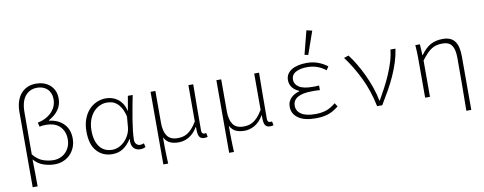

<svg xmlns="http://www.w3.org/2000/svg" viewBox="-75 -1162 4350 1724"><g transform="rotate(-10 2100.0 -299.5)"><path d="M105 180V-507Q105 -555 117 -596Q129 -637 153 -667Q177 -697 213 -714Q249 -731 297 -731Q331 -731 363 -720.5Q395 -710 419.5 -689Q444 -668 458.5 -637Q473 -606 473 -564Q473 -507 442.5 -463Q412 -419 353 -387V-383Q439 -372 487 -321Q535 -270 535 -189Q535 -143 519 -106Q503 -69 476 -42.5Q449 -16 413 -2Q377 12 337 12Q286 12 235.5 -5Q185 -22 147 -66Q149 -3 149 56.5Q149 116 150 180ZM332 -27Q365 -27 393.5 -38.5Q422 -50 443.5 -71.5Q465 -93 477.5 -123Q490 -153 490 -191Q490 -260 447 -305.5Q404 -351 316 -351Q288 -351 260 -345L251 -383Q298 -393 331.5 -412.5Q365 -432 386 -456.5Q407 -481 417 -508.5Q427 -536 427 -562Q427 -595 417 -619.5Q407 -644 389.5 -660.5Q372 -677 348.5 -685Q325 -693 299 -693Q231 -693 190 -643.5Q149 -594 149 -493Q149 -396 148.5 -302.5Q148 -209 148 -112Q189 -61 237.5 -44Q286 -27 332 -27Z M863 12Q776 12 721.5 -48.5Q667 -109 667 -228Q667 -291 685 -340Q703 -389 734 -423Q765 -457 805.5 -474.5Q846 -492 890 -492Q916 -492 943 -484.5Q970 -477 994 -460Q1018 -443 1036.5 -415.5Q1055 -388 1064 -348H1066L1089 -480H1133Q1123 -429 1112.5 -374Q1102 -319 1093.5 -265.5Q1085 -212 1079.5 -164Q1074 -116 1074 -80Q1074 -56 1088 -41.5Q1102 -27 1122 -27Q1131 -27 1140.5 -29.5Q1150 -32 1157 -35L1165 1Q1157 5 1145 8.5Q1133 12 1116 12Q1097 12 1081.5 5.5Q1066 -1 1055 -14.5Q1044 -28 1039.5 -48.5Q1035 -69 1039 -96H1037Q1001 -41 959 -14.5Q917 12 863 12ZM869 -27Q900 -27 929.5 -41Q959 -55 983 -79.5Q1007 -104 1022.5 -136Q1038 -168 1041 -204L1049 -298Q1037 -349 1018.5 -379.5Q1000 -410 978.5 -426.5Q957 -443 934 -448Q911 -453 892 -453Q857 -453 825 -438Q793 -423 768 -394.5Q743 -366 728 -324Q713 -282 713 -228Q713 -135 753.5 -81Q794 -27 869 -27Z M1296 182V-480H1340V-187Q1340 -112 1369 -70Q1398 -28 1464 -28Q1485 -28 1506.5 -32Q1528 -36 1550 -48.5Q1572 -61 1594.5 -85Q1617 -109 1641 -149V-480H1685Q1684 -374 1683 -267.5Q1682 -161 1682 -58Q1682 -42 1689 -34.5Q1696 -27 1706 -27Q1709 -27 1712.5 -27Q1716 -27 1724 -29L1731 7Q1724 9 1717 10.5Q1710 12 1700 12Q1668 12 1654.5 -10.5Q1641 -33 1643 -99H1641Q1606 -41 1561 -15Q1516 11 1467 11Q1425 11 1391.5 -2.5Q1358 -16 1335 -58Q1335 -15 1335 16Q1335 47 1336 73Q1337 99 1337.5 124.5Q1338 150 1340 182Z M1896 182V-480H1940V-187Q1940 -112 1969 -70Q1998 -28 2064 -28Q2085 -28 2106.5 -32Q2128 -36 2150 -48.5Q2172 -61 2194.5 -85Q2217 -109 2241 -149V-480H2285Q2284 -374 2283 -267.5Q2282 -161 2282 -58Q2282 -42 2289 -34.5Q2296 -27 2306 -27Q2309 -27 2312.5 -27Q2316 -27 2324 -29L2331 7Q2324 9 2317 10.5Q2310 12 2300 12Q2268 12 2254.5 -10.5Q2241 -33 2243 -99H2241Q2206 -41 2161 -15Q2116 11 2067 11Q2025 11 1991.5 -2.5Q1958 -16 1935 -58Q1935 -15 1935 16Q1935 47 1936 73Q1937 99 1937.5 124.5Q1938 150 1940 182Z M2714 12Q2612 12 2557.5 -27Q2503 -66 2503 -130Q2503 -157 2512 -177Q2521 -197 2536.5 -212Q2552 -227 2571.5 -237Q2591 -247 2612 -253V-257Q2572 -273 2550.5 -302Q2529 -331 2529 -368Q2529 -399 2543 -422Q2557 -445 2582.5 -460.5Q2608 -476 2643 -484Q2678 -492 2720 -492Q2775 -492 2821 -475.5Q2867 -459 2908 -428L2887 -396Q2848 -426 2807.5 -440Q2767 -454 2719 -454Q2655 -454 2614.5 -432Q2574 -410 2574 -364Q2574 -324 2613 -297.5Q2652 -271 2739 -271Q2753 -271 2765 -271Q2777 -271 2796 -273V-231Q2775 -233 2758.5 -233Q2742 -233 2725 -233Q2637 -233 2593 -207Q2549 -181 2549 -132Q2549 -83 2592 -54.5Q2635 -26 2720 -26Q2773 -26 2816 -39.5Q2859 -53 2906 -92L2927 -59Q2901 -39 2877 -25Q2853 -11 2827.5 -3Q2802 5 2774.5 8.5Q2747 12 2714 12ZM2748 -560 2715 -567 2770 -781 2821 -769Z M3277 0Q3247 -146 3189 -264.5Q3131 -383 3060 -478L3103 -492Q3135 -450 3166 -398Q3197 -346 3224 -288.5Q3251 -231 3272.5 -169.5Q3294 -108 3306 -46H3310Q3338 -95 3367 -149.5Q3396 -204 3420 -260Q3444 -316 3461 -371.5Q3478 -427 3483 -480H3529Q3520 -418 3501 -358.5Q3482 -299 3455.5 -240Q3429 -181 3395.5 -121.5Q3362 -62 3324 0Z M4059 180Q4061 59 4061.5 -63Q4062 -185 4062 -302Q4062 -379 4036.5 -415.5Q4011 -452 3953 -452Q3926 -452 3902.5 -447Q3879 -442 3856.5 -429Q3834 -416 3810.5 -392Q3787 -368 3759 -331V0H3715V-358Q3715 -387 3714 -415Q3713 -443 3710 -480H3752L3757 -379H3759Q3805 -443 3852 -467.5Q3899 -492 3962 -492Q4036 -492 4070 -447Q4104 -402 4104 -308V180Z"/></g></svg>

Font: Source Code Pro Light
Style: Regular
Weight: 300
Monospace: yes
Designer: Paul D. Hunt, Teo Tuominen
Foundry: Adobe Systems Incorporated
Version: Version 2.030;PS 1.000;hotconv 16.6.51;makeotf.lib2.5.65220